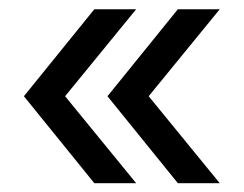

<svg xmlns="http://www.w3.org/2000/svg" viewBox="-20 -508 539 425"><path d="M373.7 -487.5 217.9 -295 373.7 -102.5H466.4L309.1 -295L466.4 -487.5ZM188.8 -487.5 32.9 -295 188.8 -102.5H281.4L124.1 -295L281.4 -487.5Z"/></svg>

Font: Overused Grotesk Light
Style: Regular
Weight: 300
Designer: RandomMaerks
Version: Version 0.005